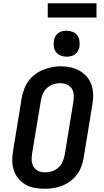

<svg xmlns="http://www.w3.org/2000/svg" viewBox="-20 -1154 640 1182"><path d="M255 8Q224 8 193.5 2.5Q163 -3 137.5 -17.5Q112 -32 93 -55Q74 -78 65 -106Q56 -134 55.5 -165.5Q55 -197 61 -228L114 -553Q119 -580 129 -606.5Q139 -633 156 -656Q173 -679 196.5 -696.5Q220 -714 246.5 -724.5Q273 -735 300 -740.5Q327 -746 355 -746Q386 -746 416 -739Q446 -732 471.5 -717.5Q497 -703 516 -680Q535 -657 544 -629Q553 -601 553.5 -569.5Q554 -538 548 -507L495 -182Q490 -155 480.5 -128.5Q471 -102 453.5 -79Q436 -56 412.5 -38.5Q389 -21 363 -10.5Q337 0 309.5 4Q282 8 255 8ZM257 -93Q279 -93 300 -99.5Q321 -106 338 -121Q355 -136 364.5 -156.5Q374 -177 378 -199L431 -523Q435 -545 434 -567.5Q433 -590 422.5 -607.5Q412 -625 392 -633.5Q372 -642 350 -642Q329 -642 308 -635Q287 -628 270 -613Q253 -598 244 -577.5Q235 -557 232 -536L178 -212Q174 -190 175 -168Q176 -146 186.5 -128Q197 -110 216 -101.5Q235 -93 257 -93ZM390 -805Q371 -805 353.5 -812Q336 -819 325 -833Q314 -847 311.5 -866Q309 -885 312 -904Q314 -918 321 -930Q328 -942 339 -950.5Q350 -959 363.5 -962Q377 -965 390 -965Q409 -965 427 -958Q445 -951 455.5 -937Q466 -923 469 -904Q472 -885 469 -866Q467 -852 460 -840Q453 -828 441.5 -819.5Q430 -811 416.5 -808Q403 -805 390 -805ZM274 -1046V-1134H574V-1046Z"/></svg>

Font: Iosevka Curly Slab Extended
Style: Bold Italic
Weight: 700
Width: 7
Italic angle: -9°
Monospace: yes
Designer: Belleve Invis
Foundry: Belleve Invis
Version: Version 11.0.0; ttfautohint (v1.8.3)